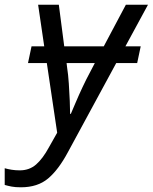

<svg xmlns="http://www.w3.org/2000/svg" viewBox="-114 -556 649 816"><path d="M-25 240Q-49 240 -64.5 237Q-80 234 -94 230V159Q-80 163 -64 165.5Q-48 168 -30 168Q11 168 39.5 143Q68 118 94 70L129 8L85 -288H5L20 -359H74L48 -536H136L159 -359H327L421 -536H515L419 -359H484L469 -288H380L175 90Q135 165 90.5 202.5Q46 240 -25 240ZM184 -72H187Q194 -88 207.5 -120Q221 -152 237 -186Q253 -220 265 -242L289 -288H169L171 -271Q176 -239 178.5 -200.5Q181 -162 182.5 -127.5Q184 -93 184 -72Z"/></svg>

Font: Manna Sans
Style: Italic
Weight: 400
Italic angle: -12°
Designer: Monotype Design Team
Foundry: Monotype Imaging Inc.
Version: Version 2.001.1; ttfautohint (v1.8.2)